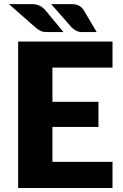

<svg xmlns="http://www.w3.org/2000/svg" viewBox="-20 -935 613 955"><path d="M539.6 -598.6H240.7V-428.7H469.7V-303.7H240.7V-129.9H539.6V0H70.3V-728.5H539.6ZM234.4 -914.6H334.5Q358.9 -914.6 373 -906.7Q388.2 -898.4 396.5 -884.3L460.9 -775.4H388.2Q379.9 -775.4 373 -776.9Q366.2 -778.3 360.4 -781.7Q356.4 -783.2 349.6 -788.1Q340.3 -794.4 337.9 -796.9ZM24.4 -914.6H139.6Q161.1 -914.6 178.7 -905.8Q192.9 -898.9 205.6 -884.3L295.9 -775.4H212.9Q196.3 -775.4 183.1 -780.8Q172.4 -785.2 158.2 -796.9Z"/></svg>

Font: Lato-ExtraBold
Style: Regular
Weight: 500
Designer: Lukasz Dziedzic with Adam Twardoch and Botio Nikoltchev
Foundry: tyPoland Lukasz Dziedzic
Version: ""